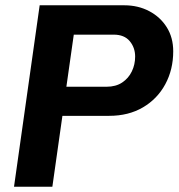

<svg xmlns="http://www.w3.org/2000/svg" viewBox="-20 -706 675 726"><path d="M33 0 130 -686H450Q502 -686 544 -664Q586 -642 610.5 -603Q635 -564 635 -512Q635 -443 605 -387.5Q575 -332 520.5 -300Q466 -268 393 -268H216L178 0ZM231 -378H383Q418 -378 442 -394Q466 -410 478.5 -436Q491 -462 491 -492Q491 -526 470.5 -550.5Q450 -575 410 -575H259Z"/></svg>

Font: Chivo SemiBold
Style: Italic
Weight: 600
Italic angle: -8.05°
Designer: Hector Gatti
Foundry: Omnibus-Type
Version: Version 2.002